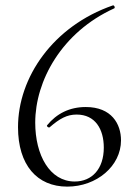

<svg xmlns="http://www.w3.org/2000/svg" viewBox="-20 -681 505 714"><path d="M299 -283C239 -283 191 -259 155 -215C152 -211 162 -204 165 -208C202 -240 229 -255 265 -255C334 -255 366 -201 366 -132C366 -53 322 -6 258 -6C165 -6 111 -104 111 -225C111 -380 209 -561 405 -650C409 -653 405 -662 400 -661C177 -584 47 -393 47 -208C47 -67 118 13 230 13C340 13 430 -64 430 -159C430 -220 395 -283 299 -283Z"/></svg>

Font: Cormorant Garamond
Style: Regular
Weight: 400
Designer: Christian Thalmann (Catharsis Fonts)
Foundry: Catharsis Fonts
Version: Version 4.002;Glyphs 3.4 (3410)